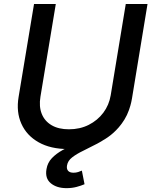

<svg xmlns="http://www.w3.org/2000/svg" viewBox="-20 -748 774 978"><path d="M326.7 11.2Q237.8 11.2 176.8 -23.2Q115.7 -57.6 88.9 -117.7Q62 -177.7 74.7 -253.9L153.3 -727.5H264.2L186 -255.4Q177.7 -205.6 192.6 -168.2Q207.5 -130.9 242.9 -110.1Q278.3 -89.4 331.1 -89.4Q387.2 -89.4 432.1 -112.1Q477.1 -134.8 506.3 -173.8Q535.6 -212.9 543.9 -262.7L620.6 -727.5H731.4L652.3 -246.6Q639.6 -169.9 595 -111.8Q550.3 -53.7 481.4 -21.2Q412.6 11.2 326.7 11.2ZM318.8 210.4Q269 210.4 238.8 185.5Q208.5 160.6 216.8 113.3Q222.2 80.6 244.4 57.4Q266.6 34.2 299.8 15.9Q333 -2.4 371.8 -19.5Q410.6 -36.6 449.7 -56.2Q488.8 -75.7 523.2 -101.6Q557.6 -127.4 581.8 -163.6Q606 -199.7 614.3 -250L652.3 -246.6Q641.1 -183.1 614 -139.2Q586.9 -95.2 550.8 -66.2Q514.6 -37.1 476.3 -16.8Q438 3.4 404.1 19.8Q370.1 36.1 347.7 53.5Q325.2 70.8 321.3 95.2Q318.4 112.3 326.9 122.1Q335.4 131.8 354.5 131.8Q366.7 131.8 377.7 128.4Q388.7 125 397 121.1L410.6 190.4Q393.6 197.8 370.1 204.1Q346.7 210.4 318.8 210.4Z"/></svg>

Font: Inter 17pt Medium
Style: Italic
Weight: 500
Italic angle: -9.3988°
Version: Version 4.001;git-66647c0bb